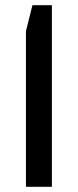

<svg xmlns="http://www.w3.org/2000/svg" viewBox="-20 -720 300 740"><path d="M105 -700H180V0H80V-600Z"/></svg>

Font: SB Skate blade
Style: Regular
Weight: 400
Designer: Valerio Brotto (Silverblur_type)
Version: Version 1.003